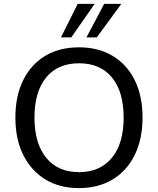

<svg xmlns="http://www.w3.org/2000/svg" viewBox="-20 -957 811 986"><path d="M386 9Q286 9 213 -35.5Q140 -80 99.5 -161Q59 -242 59 -353Q59 -464 99 -545Q139 -626 212 -670Q285 -714 386 -714Q485 -714 558.5 -670Q632 -626 672 -545Q712 -464 712 -354Q712 -243 672 -161.5Q632 -80 558.5 -35.5Q485 9 386 9ZM386 -73Q494 -73 554.5 -146.5Q615 -220 615 -353Q615 -486 555 -559Q495 -632 386 -632Q277 -632 217 -559Q157 -486 157 -353Q157 -221 217 -147Q277 -73 386 -73ZM293 -765 379 -937H466L346 -765ZM424 -765 515 -937H603L477 -765Z"/></svg>

Font: Nunito Sans Medium
Style: Regular
Weight: 500
Designer: Vernon Adams
Foundry: Vernon Adams
Version: Version 3.101; ttfautohint (v1.8.4.7-5d5b);gftools[0.9.27]